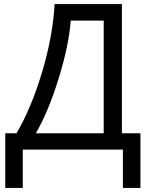

<svg xmlns="http://www.w3.org/2000/svg" viewBox="-20 -734 731 942"><path d="M668.9 188H583V0H91.8V188H5.9V-80.1H61Q133.3 -203.1 186 -378.4Q238.8 -553.7 248 -713.9H578.1V-80.1H668.9ZM488.8 -80.1V-632.8H327.1Q317.9 -511.2 267.8 -349.1Q217.8 -187 155.8 -80.1Z"/></svg>

Font: NotoPenekeko
Style: Regular
Weight: 400
Designer: Monotype Design team
Foundry: Monotype Imaging Inc.
Version: Version 1.04